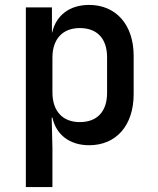

<svg xmlns="http://www.w3.org/2000/svg" viewBox="-20 -580 640 780"><path d="M342 -560C263 -560 208 -518 192 -448H191V-550H85V180H193V23L190 -102H193C208 -32 264 10 342 10C452 10 523 -70 523 -198V-353C523 -480 451 -560 342 -560ZM415 -203C415 -126 374 -84 304 -84C235 -84 193 -128 193 -205V-346C193 -422 235 -466 304 -466C374 -466 415 -424 415 -347Z"/></svg>

Font: Tekne LDO SemiBold
Style: Regular
Weight: 600
Monospace: yes
Designer: Alessio Laiso, Mario Rullo, Paolo Rosset
Foundry: Alessio Laiso
Version: Version 1.000;hotconv 1.0.109;makeotfexe 2.5.65596